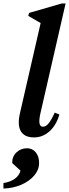

<svg xmlns="http://www.w3.org/2000/svg" viewBox="-67 -785 401 1115"><path d="M131 13Q75 13 54 -23Q33 -59 49 -128L169 -651L97 -693L102 -710L292 -765H314L168 -128Q150 -49 182 -49Q199 -49 214.5 -67.5Q230 -86 251 -131L278 -120Q260 -58 220.5 -22.5Q181 13 131 13ZM-47 310V278Q-7 272 19 253Q45 234 52 206L4 162V157Q4 123 29 99.5Q54 76 90 76Q121 76 140.5 99.5Q160 123 160 161Q160 201 132 234Q104 267 57.5 287.5Q11 308 -47 310Z"/></svg>

Font: Platypi Medium
Style: Italic
Weight: 500
Italic angle: -13°
Designer: David Sargent
Foundry: Bolt Cutter Type
Version: Version 1.200; ttfautohint (v1.8.4.7-5d5b)